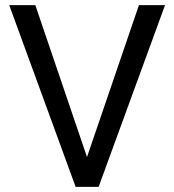

<svg xmlns="http://www.w3.org/2000/svg" viewBox="-20 -731 681 751"><path d="M118.2 -710.9H16.1L275.9 0H365.7L625.5 -710.9H523.4L320.3 -116.7Z"/></svg>

Font: Bert Sans
Style: Regular
Weight: 400
Designer: Christian Robertson (Google), Cristiano Sobral
Foundry: Google, Cristiano Sobral
Version: Version 3.101